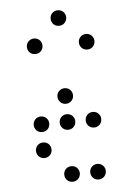

<svg xmlns="http://www.w3.org/2000/svg" viewBox="-50 -718 499 736"><g transform="rotate(-5 200.0 -350.0)"><path d="M200 -620C217 -620 230 -633 230 -650C230 -667 217 -680 200 -680C183 -680 170 -667 170 -650C170 -633 183 -620 200 -620ZM100 -520C117 -520 130 -533 130 -550C130 -567 117 -580 100 -580C83 -580 70 -567 70 -550C70 -533 83 -520 100 -520ZM300 -520C317 -520 330 -533 330 -550C330 -567 317 -580 300 -580C283 -580 270 -567 270 -550C270 -533 283 -520 300 -520ZM200 -320C217 -320 230 -333 230 -350C230 -367 217 -380 200 -380C183 -380 170 -367 170 -350C170 -333 183 -320 200 -320ZM100 -220C117 -220 130 -233 130 -250C130 -267 117 -280 100 -280C83 -280 70 -267 70 -250C70 -233 83 -220 100 -220ZM200 -220C217 -220 230 -233 230 -250C230 -267 217 -280 200 -280C183 -280 170 -267 170 -250C170 -233 183 -220 200 -220ZM300 -220C317 -220 330 -233 330 -250C330 -267 317 -280 300 -280C283 -280 270 -267 270 -250C270 -233 283 -220 300 -220ZM100 -120C117 -120 130 -133 130 -150C130 -167 117 -180 100 -180C83 -180 70 -167 70 -150C70 -133 83 -120 100 -120ZM200 -20C217 -20 230 -33 230 -50C230 -67 217 -80 200 -80C183 -80 170 -67 170 -50C170 -33 183 -20 200 -20ZM300 -20C317 -20 330 -33 330 -50C330 -67 317 -80 300 -80C283 -80 270 -67 270 -50C270 -33 283 -20 300 -20Z"/></g></svg>

Font: TINY 5x3 60
Style: Regular
Weight: 150
Designer: Jack Halten Fahnestock
Foundry: Velvetyne Type Foundry
Version: Version 1.002;hotconv 1.0.109;makeotfexe 2.5.65596